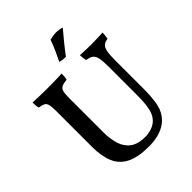

<svg xmlns="http://www.w3.org/2000/svg" viewBox="-243 -1017 1164 1164"><g transform="rotate(-45 339.0 -435.0)"><path d="M574 -270Q574 -184 563 -133Q552 -82 517 -47Q488 -19 446 -5Q404 9 352 9Q258 9 204 -18Q150 -45 127 -99.5Q104 -154 104 -232V-539Q104 -577 99.5 -595.5Q95 -614 82 -620.5Q69 -627 44 -631Q41 -642 40 -654.5Q39 -667 39 -679Q59 -678 92 -677Q125 -676 158 -676Q173 -676 191.5 -676Q210 -676 227.5 -676.5Q245 -677 261 -677.5Q277 -678 288 -679Q288 -667 287 -654.5Q286 -642 283 -631Q254 -628 239.5 -621Q225 -614 220 -596Q215 -578 215 -539V-247Q215 -190 229.5 -144.5Q244 -99 279 -73.5Q314 -48 376 -48Q400 -48 429 -57Q458 -66 478 -87Q493 -103 501.5 -124Q510 -145 514.5 -178.5Q519 -212 519 -265V-502Q519 -551 514 -577.5Q509 -604 494.5 -616Q480 -628 451 -631Q448 -646 446.5 -657Q445 -668 445 -679Q458 -678 474.5 -677.5Q491 -677 509 -676.5Q527 -676 542 -676Q566 -676 593 -677Q620 -678 639 -679Q639 -670 638 -659Q637 -648 634 -631Q610 -628 597 -616.5Q584 -605 579 -578.5Q574 -552 574 -504ZM378 -732Q362 -732 350.5 -733.5Q339 -735 328 -739Q345 -773 360 -807Q375 -841 385 -871Q398 -874 412 -876.5Q426 -879 440 -879Q468 -879 490 -871Q462 -838 435 -805Q408 -772 378 -732Z"/></g></svg>

Font: Vollkorn Medium
Style: Regular
Weight: 500
Designer: Friedrich Althausen
Foundry: Friedrich Althausen
Version: Version 5.000